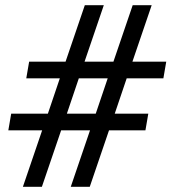

<svg xmlns="http://www.w3.org/2000/svg" viewBox="-20 -718 659 738"><path d="M467 -417 421 -281H550L539 -217H399L325 0H252L326 -217H215L141 0H68L142 -217H12L23 -281H164L210 -417H81L92 -481H232L306 -698H379L305 -481H416L490 -698H563L489 -481H619L608 -417ZM394 -417H283L237 -281H348Z"/></svg>

Font: iA Writer Duo S
Style: Italic
Weight: 400
Italic angle: -9.5°
Designer: Mike Abbink, Paul van der Laan, Pieter van Rosmalen, Oliver Reichenstein
Foundry: Bold Monday and Information Architects Inc.
Version: Version 2.000